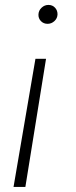

<svg xmlns="http://www.w3.org/2000/svg" viewBox="-20 -567 307 772"><path d="M34.4 184.7 122.5 -330.6H165.1L82 184.7ZM174.7 -547.2Q191.1 -547.2 201.3 -536Q211.6 -524.9 211.3 -508.9Q210.6 -492.9 198.7 -482.1Q186.8 -471.2 171.2 -471.2Q155.2 -471.2 144.5 -482.2Q133.9 -493.3 134.6 -508.9Q135.3 -524.9 147.2 -536Q159.1 -547.2 174.7 -547.2Z"/></svg>

Font: Inter Extra Light  BETA
Style: Italic
Weight: 200
Italic angle: 9.39999°
Designer: Rasmus Andersson
Foundry: rsms
Version: Version 3.011;git-f93a4a705